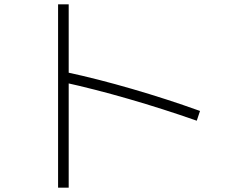

<svg xmlns="http://www.w3.org/2000/svg" viewBox="-20 -803 1040 886"><path d="M888 -246Q731 -301 573.5 -346.5Q416 -392 275 -423L286 -470Q430 -439 590 -392.5Q750 -346 903 -291ZM248 63V-783H297V63Z"/></svg>

Font: M PLUS 1 Light
Style: Regular
Weight: 300
Designer: Coji Morishita
Foundry: UNDERFOREST DESIGN
Version: Version 1.001